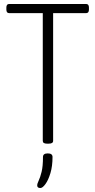

<svg xmlns="http://www.w3.org/2000/svg" viewBox="-20 -720 479 965"><path d="M216 2Q195 2 195 -12V-654H26Q12 -654 12 -672V-682Q12 -700 26 -700H413Q427 -700 427 -682V-672Q427 -654 413 -654H247V-12Q247 2 225 2ZM183 225Q167 225 167 212Q167 203 174.5 187.5Q182 172 189 144Q196 116 196 69Q196 51 220 51Q244 51 244 69Q244 115 233.5 150Q223 185 208.5 205Q194 225 183 225Z"/></svg>

Font: Asap Condensed ExtraLight
Style: Regular
Weight: 200
Width: 3
Designer: Pablo Cosgaya
Foundry: Omnibus-Type
Version: Version 3.001; ttfautohint (v1.8.4.7-5d5b)